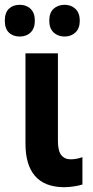

<svg xmlns="http://www.w3.org/2000/svg" viewBox="-43 -769 385 799"><path d="M222 10Q142 9 102.5 -37Q63 -83 63 -171V-547H198V-183Q198 -141 212 -123.5Q226 -106 251 -106Q275 -106 300 -115V-1Q283 4 262.5 7Q242 10 222 10ZM-23 -683Q-23 -716 -6 -732.5Q11 -749 39 -749Q67 -749 84.5 -732Q102 -715 102 -683Q102 -651 84.5 -634Q67 -617 39 -617Q11 -617 -6 -633.5Q-23 -650 -23 -683ZM162 -683Q162 -716 180 -732.5Q198 -749 226 -749Q253 -749 271 -732Q289 -715 289 -683Q289 -651 271 -634Q253 -617 226 -617Q198 -617 180 -634Q162 -651 162 -683Z"/></svg>

Font: Noto Sans Condensed
Style: Bold
Weight: 700
Width: 3
Designer: Monotype Design Team
Foundry: Monotype Imaging Inc.
Version: Version 2.013; ttfautohint (v1.8.4.7-5d5b)